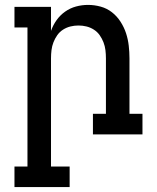

<svg xmlns="http://www.w3.org/2000/svg" viewBox="-20 -548 640 783"><path d="M264 215H39V131H92V-436H39V-520H188V-422Q196 -445 210.5 -465.5Q225 -486 245.5 -500.5Q266 -515 290 -521.5Q314 -528 339 -528Q365 -528 390.5 -521Q416 -514 436.5 -498Q457 -482 471.5 -459.5Q486 -437 494 -412.5Q502 -388 505 -362Q508 -336 508 -310V-84H561V0H359V-84H412V-310Q412 -327 410 -343.5Q408 -360 402 -375.5Q396 -391 386.5 -404.5Q377 -418 363 -427Q349 -436 333 -440Q317 -444 300 -444Q283 -444 267 -440Q251 -436 237 -427Q223 -418 213.5 -404.5Q204 -391 198 -375.5Q192 -360 190 -343.5Q188 -327 188 -310V131H264Z"/></svg>

Font: Iosevka HT Medium Extended
Style: Regular
Weight: 500
Width: 7
Monospace: yes
Designer: Belleve Invis
Foundry: Belleve Invis
Version: Version 32.3.0; ttfautohint (v1.8.4)